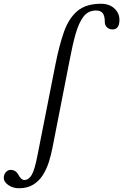

<svg xmlns="http://www.w3.org/2000/svg" viewBox="-170 -735 657 1024"><path d="M-69 269Q-101 269 -125.5 252Q-150 235 -150 214Q-150 196 -139 183.5Q-128 171 -114 171Q-86 171 -72 197Q-57 225 -40 225Q-17 225 -1 198Q15 171 30 93L126 -393Q146 -494 171.5 -566Q197 -638 243 -676.5Q289 -715 368 -715Q413 -715 440 -690Q467 -665 467 -629Q467 -578 430 -578Q413 -578 401 -589Q389 -600 389 -617Q389 -649 378.5 -664Q368 -679 342 -679Q300 -679 275 -646Q250 -613 233.5 -555Q217 -497 203 -422L110 52Q103 89 91 127.5Q79 166 59 198Q39 230 7.5 249.5Q-24 269 -69 269Z"/></svg>

Font: Junicode Two Beta Condensed Medium
Style: Italic
Weight: 500
Width: 3
Italic angle: -9°
Version: Version 1.053; ttfautohint (v1.8.4)